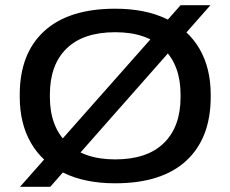

<svg xmlns="http://www.w3.org/2000/svg" viewBox="-20 -689 887 739"><path d="M423.5 16.5Q307 16.5 224.8 -23.8Q142.5 -64 99.2 -138.8Q56 -213.5 56 -316V-324.5Q56 -483 150.2 -569.2Q244.5 -655.5 423.5 -655.5Q540 -655.5 622.2 -615.5Q704.5 -575.5 747.8 -501.2Q791 -427 791 -324.5V-316Q791 -157.5 697 -70.5Q603 16.5 423.5 16.5ZM57 30 172 -100 201 -133 593.5 -576.5 606.5 -591.5 675 -669H790L673.5 -537L647 -507L258 -66L245.5 -52L173.5 30ZM423.5 -75.5Q546 -75.5 610.5 -138.2Q675 -201 675 -315.5V-325Q675 -437.5 609.8 -501.2Q544.5 -565 423.5 -565Q300.5 -565 236.2 -502.2Q172 -439.5 172 -325V-315.5Q172 -203 237.2 -139.2Q302.5 -75.5 423.5 -75.5Z"/></svg>

Font: Anek Latin Expanded Medium
Style: Regular
Weight: 500
Width: 7
Designer: Yesha Goshar
Foundry: Ek Type
Version: Version 1.003